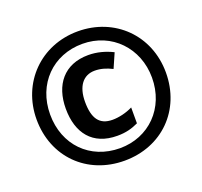

<svg xmlns="http://www.w3.org/2000/svg" viewBox="-126 -869 1080 1024"><g transform="rotate(-20 414.0 -357.0)"><path d="M414 10C627 10 781 -144 781 -357C781 -570 622 -724 414 -724C203 -724 47 -565 47 -357C47 -144 201 10 414 10ZM414 -61C244 -61 124 -184 124 -357C124 -530 246 -653 414 -653C580 -653 702 -525 702 -357C702 -184 578 -61 414 -61ZM423 -128C472 -128 507 -138 543 -155V-245C507 -227 464 -217 428 -217C353 -217 322 -264 322 -357C322 -445 361 -496 427 -496C460 -496 491 -487 525 -470L561 -552C519 -573 472 -586 423 -586C285 -586 213 -492 213 -358C213 -219 283 -128 423 -128Z"/></g></svg>

Font: Noto Sans Gurmukhi ExtraBold
Style: Regular
Weight: 800
Designer: Jelle Bosma - Monotype Design Team
Foundry: Monotype Imaging Inc.
Version: Version 2.004